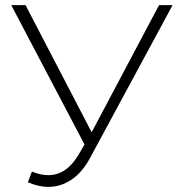

<svg xmlns="http://www.w3.org/2000/svg" viewBox="-20 -720 711 752"><path d="M656 -700 333 -102Q302 -44 259.5 -16Q217 12 169 12Q132 12 89 -6L105 -48Q139 -34 169 -34Q240 -34 287 -113L311 -154L24 -700H80L339 -202L603 -700Z"/></svg>

Font: Hilab Light
Style: Regular
Weight: 300
Designer: Cristianderson Lima
Foundry: Cristianderson
Version: Version 1.0